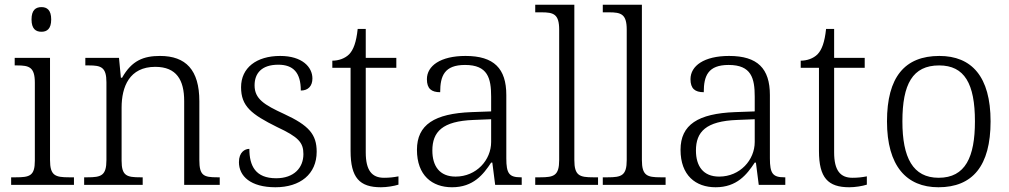

<svg xmlns="http://www.w3.org/2000/svg" viewBox="-20 -780 4258 810"><path d="M155 -646C178 -646 196 -658 196 -698C196 -738 178 -750 155 -750C131 -750 113 -738 113 -698C113 -658 131 -646 155 -646ZM27 0H292V-32H271C213 -32 191 -39 191 -105V-536H42V-504H52C103 -504 127 -497 127 -431V-102C127 -38 105 -32 47 -32H27Z M335 0H582V-32H572C515 -32 493 -38 493 -102V-326C493 -414 526 -498 635 -498C725 -498 757 -442 757 -354V0H907V-32H897C839 -32 821 -39 821 -105V-353C821 -485 764 -544 655 -544C586 -544 536 -525 495 -452H490L482 -536H340V-504H355C406 -504 429 -497 429 -433V-105C429 -39 407 -32 349 -32H335Z M1142 10C1246 10 1316 -45 1316 -140C1316 -213 1283 -251 1179 -299C1094 -338 1054 -363 1054 -420C1054 -471 1084 -507 1154 -507C1217 -507 1249 -474 1249 -398C1281 -398 1298 -418 1298 -449C1298 -497 1255 -544 1162 -544C1062 -544 997 -494 997 -412C997 -332 1040 -298 1149 -244C1239 -202 1260 -179 1260 -130C1260 -72 1220 -28 1145 -28C1058 -28 1032 -80 1032 -152C1013 -152 988 -138 988 -96C988 -37 1037 10 1142 10Z M1587 10C1612 10 1642 5 1661 -1V-36C1640 -32 1623 -30 1600 -30C1549 -30 1523 -61 1523 -137V-494H1652V-536H1523V-658H1489C1483 -601 1471 -570 1453 -551C1435 -533 1408 -524 1382 -524V-494H1459V-143C1459 -30 1497 10 1587 10Z M1887 10C1977 10 2019 -44 2052 -94H2057L2069 0H2181V-32H2177C2128 -32 2116 -48 2116 -112V-379C2116 -491 2064 -544 1944 -544C1838 -544 1781 -502 1781 -446C1781 -406 1800 -391 1837 -391C1837 -460 1855 -506 1942 -506C2038 -506 2052 -450 2052 -372V-310L1969 -307C1813 -301 1739 -254 1739 -148C1739 -40 1803 10 1887 10ZM1902 -35C1834 -35 1804 -80 1804 -145C1804 -224 1846 -269 1978 -274L2052 -277V-181C2052 -105 1990 -35 1902 -35Z M2238 0H2503V-32H2482C2425 -32 2403 -39 2403 -105V-760H2238V-728H2264C2315 -728 2339 -721 2339 -655V-105C2339 -39 2317 -32 2259 -32H2238Z M2523 0H2788V-32H2767C2710 -32 2688 -39 2688 -105V-760H2523V-728H2549C2600 -728 2624 -721 2624 -655V-105C2624 -39 2602 -32 2544 -32H2523Z M2999 10C3089 10 3131 -44 3164 -94H3169L3181 0H3293V-32H3289C3240 -32 3228 -48 3228 -112V-379C3228 -491 3176 -544 3056 -544C2950 -544 2893 -502 2893 -446C2893 -406 2912 -391 2949 -391C2949 -460 2967 -506 3054 -506C3150 -506 3164 -450 3164 -372V-310L3081 -307C2925 -301 2851 -254 2851 -148C2851 -40 2915 10 2999 10ZM3014 -35C2946 -35 2916 -80 2916 -145C2916 -224 2958 -269 3090 -274L3164 -277V-181C3164 -105 3102 -35 3014 -35Z M3563 10C3588 10 3618 5 3637 -1V-36C3616 -32 3599 -30 3576 -30C3525 -30 3499 -61 3499 -137V-494H3628V-536H3499V-658H3465C3459 -601 3447 -570 3429 -551C3411 -533 3384 -524 3358 -524V-494H3435V-143C3435 -30 3473 10 3563 10Z M3939 10C4083 10 4159 -80 4159 -268C4159 -457 4079 -544 3943 -544C3797 -544 3722 -455 3722 -268C3722 -80 3804 10 3939 10ZM3940 -30C3831 -30 3787 -115 3787 -268C3787 -425 3830 -504 3942 -504C4049 -504 4093 -427 4093 -268C4093 -118 4053 -30 3940 -30Z"/></svg>

Font: Noto Serif Devanagari Light
Style: Regular
Weight: 300
Designer: Universal Thirst, Indian Type Foundry and the Monotype Design Team
Foundry: Monotype Imaging Inc.
Version: Version 2.004